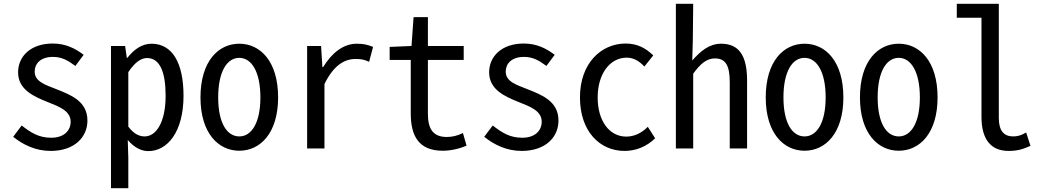

<svg xmlns="http://www.w3.org/2000/svg" viewBox="-20 -788 5540 1019"><path d="M249 13C375 13 444 -60 444 -148C444 -251 356 -284 281 -314C220 -338 164 -355 164 -408C164 -449 194 -486 261 -486C310 -486 342 -466 380 -438L424 -497C381 -530 329 -557 260 -557C144 -557 76 -490 76 -404C76 -311 162 -275 234 -246C295 -222 355 -199 355 -142C355 -96 321 -57 252 -57C185 -57 144 -84 95 -122L50 -62C103 -19 170 13 249 13Z M569 211H661V49L658 -45C694 -3 732 14 767 14C868 14 954 -87 954 -280C954 -455 894 -556 784 -556C734 -556 691 -526 656 -481H653L644 -544H569ZM748 -64C724 -64 693 -73 661 -116V-405C696 -458 729 -480 760 -480C830 -480 859 -403 859 -279C859 -140 809 -64 748 -64Z M1250 12C1361 12 1456 -81 1456 -271C1456 -463 1361 -556 1250 -556C1139 -556 1044 -463 1044 -271C1044 -81 1139 12 1250 12ZM1250 -64C1184 -64 1138 -136 1138 -271C1138 -407 1184 -481 1250 -481C1315 -481 1362 -407 1362 -271C1362 -136 1315 -64 1250 -64Z M1610 0H1702V-342C1749 -438 1805 -475 1867 -475C1896 -475 1913 -472 1939 -460L1960 -539C1932 -550 1912 -556 1874 -556C1800 -556 1740 -505 1695 -432H1691L1684 -544H1610Z M2330 12C2371 12 2417 2 2456 -15L2437 -82C2409 -68 2381 -61 2351 -61C2277 -61 2251 -106 2251 -184V-470H2441V-544H2251V-697H2175L2164 -544L2048 -539V-470H2160V-186C2160 -67 2202 12 2330 12Z M2749 13C2875 13 2944 -60 2944 -148C2944 -251 2856 -284 2781 -314C2720 -338 2664 -355 2664 -408C2664 -449 2694 -486 2761 -486C2810 -486 2842 -466 2880 -438L2924 -497C2881 -530 2829 -557 2760 -557C2644 -557 2576 -490 2576 -404C2576 -311 2662 -275 2734 -246C2795 -222 2855 -199 2855 -142C2855 -96 2821 -57 2752 -57C2685 -57 2644 -84 2595 -122L2550 -62C2603 -19 2670 13 2749 13Z M3295 13C3356 13 3413 -11 3457 -54L3418 -115C3388 -84 3348 -63 3304 -63C3214 -63 3152 -146 3152 -271C3152 -396 3217 -482 3306 -482C3344 -482 3373 -463 3400 -435L3447 -494C3411 -529 3366 -557 3301 -557C3171 -557 3058 -453 3058 -271C3058 -92 3162 13 3295 13Z M3567 0H3659V-397C3698 -451 3732 -478 3774 -478C3833 -478 3853 -438 3853 -350V0H3945V-360C3945 -489 3905 -556 3807 -556C3744 -556 3697 -516 3654 -467L3657 -576L3659 -768H3567Z M4250 12C4361 12 4456 -81 4456 -271C4456 -463 4361 -556 4250 -556C4139 -556 4044 -463 4044 -271C4044 -81 4139 12 4250 12ZM4250 -64C4184 -64 4138 -136 4138 -271C4138 -407 4184 -481 4250 -481C4315 -481 4362 -407 4362 -271C4362 -136 4315 -64 4250 -64Z M4750 12C4861 12 4956 -81 4956 -271C4956 -463 4861 -556 4750 -556C4639 -556 4544 -463 4544 -271C4544 -81 4639 12 4750 12ZM4750 -64C4684 -64 4638 -136 4638 -271C4638 -407 4684 -481 4750 -481C4815 -481 4862 -407 4862 -271C4862 -136 4815 -64 4750 -64Z M5333 13C5380 13 5409 4 5449 -14L5426 -85C5400 -69 5379 -64 5357 -64C5310 -64 5281 -92 5281 -161V-768H5058V-694H5189V-168C5189 -48 5239 13 5333 13Z"/></svg>

Font: Noto Sans Mono CJK SC Regular
Style: Regular
Weight: 400
Designer: Ryoko NISHIZUKA (kana & ideographs); Paul D. Hunt (Latin, Greek & Cyrillic); Wenlong ZHANG (bopomofo); Sandoll Communica
Foundry: Adobe Systems Incorporated
Version: Version 1.005;PS 1.005;hotconv 1.0.96;makeotf.lib2.5.65012